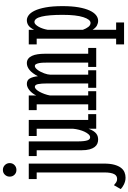

<svg xmlns="http://www.w3.org/2000/svg" viewBox="136 -882 885 1323"><g transform="rotate(-90 578.5 -220.5)"><path d="M22.9 -596.2Q22.9 -615.7 36.1 -629.4Q49.3 -643.1 68.8 -643.1Q88.9 -643.1 102.5 -629.4Q116.2 -615.7 116.2 -596.2Q116.2 -576.2 102.5 -563Q88.9 -549.8 68.8 -549.8Q49.3 -549.8 36.1 -563Q22.9 -576.2 22.9 -596.2ZM-36.1 122.1Q-26.9 130.4 -16.8 137.2Q-6.8 144 6.8 144Q17.1 144 25.4 139.6Q33.7 135.3 39.6 124.8Q45.4 114.3 48.6 97.2Q51.8 80.1 51.8 55.2V-410.2H5.9V-464.8H112.8V53.2Q112.8 95.7 105 124.3Q97.2 152.8 84 170.2Q70.8 187.5 53.2 194.8Q35.6 202.1 16.1 202.1Q2 202.1 -10 198.7Q-22 195.3 -32 190.4Q-42 185.5 -49.8 179.7Q-57.6 173.8 -63 168.9Z M453.6 0H353V-53.2Q345.7 -32.7 337.2 -19.8Q328.6 -6.8 319.1 0.5Q309.6 7.8 299.1 10.5Q288.6 13.2 277.8 13.2Q263.7 13.2 250.5 7.8Q237.3 2.4 227.1 -10.7Q216.8 -23.9 210.7 -46.1Q204.6 -68.4 204.6 -102.1V-410.2H164.6V-464.8H265.6V-132.8Q265.6 -105 267.6 -87.4Q269.5 -69.8 273.2 -59.8Q276.9 -49.8 282.2 -45.9Q287.6 -42 293.9 -42Q304.7 -42 314.5 -52.7Q324.2 -63.5 332.3 -80.3Q340.3 -97.2 345.7 -118.4Q351.1 -139.6 353 -160.2V-410.2H302.7V-464.8H413.6V-55.2H453.6Z M778.8 -55.2H808.6V-335.9Q808.6 -349.6 808.1 -365Q807.6 -380.4 805.2 -393.3Q802.7 -406.2 798.1 -414.6Q793.5 -422.9 784.7 -422.9Q777.8 -422.9 770.8 -417Q763.7 -411.1 757.1 -402.1Q750.5 -393.1 744.6 -381.3Q738.8 -369.6 734.6 -358.2Q730.5 -346.7 728 -335.9Q725.6 -325.2 725.6 -317.9V-55.2H755.9V0H634.8V-55.2H665V-335.9Q665 -378.9 660.4 -400.9Q655.8 -422.9 641.6 -422.9Q633.3 -422.9 624.3 -413.8Q615.2 -404.8 607.2 -389.9Q599.1 -375 592.3 -356.2Q585.4 -337.4 582 -317.9V-55.2H611.8V0H481V-55.2H521V-410.2H481V-464.8H582V-413.1Q588.4 -426.8 597.4 -438.5Q606.4 -450.2 616.9 -459Q627.4 -467.8 638.7 -472.9Q649.9 -478 661.6 -478Q688 -478 699.5 -457.5Q710.9 -437 714.8 -401.9Q735.4 -441.4 758.1 -459.7Q780.8 -478 804.7 -478Q822.8 -478 835.2 -468.5Q847.7 -459 855.2 -442.4Q862.8 -425.8 866.2 -403.3Q869.6 -380.9 869.6 -355V-55.2H909.7V0H778.8Z M934.1 -464.8H1034.7V-428.2Q1048.8 -456.1 1064.7 -467Q1080.6 -478 1101.1 -478Q1117.7 -478 1135 -465.6Q1152.3 -453.1 1166.3 -424.3Q1180.2 -395.5 1189 -348.4Q1197.8 -301.3 1197.8 -231.9Q1197.8 -168 1189.7 -121.8Q1181.6 -75.7 1167.7 -45.7Q1153.8 -15.6 1135.5 -1.2Q1117.2 13.2 1096.7 13.2Q1080.1 13.2 1064.5 5.1Q1048.8 -2.9 1034.7 -24.9V137.2H1085V191.9H934.1V137.2H973.6V-410.2H934.1ZM1034.7 -91.8Q1043 -69.3 1054.7 -54.2Q1066.4 -39.1 1082 -39.1Q1105.5 -39.1 1121.6 -88.4Q1137.7 -137.7 1137.7 -231.9Q1137.7 -327.1 1125.7 -376.5Q1113.8 -425.8 1087.9 -425.8Q1079.6 -425.8 1071.3 -417.7Q1063 -409.7 1055.7 -396.7Q1048.3 -383.8 1043 -367.7Q1037.6 -351.6 1034.7 -335Z"/></g></svg>

Font: Stint Ultra Condensed
Style: Regular
Weight: 400
Width: 1
Designer: Astigmatic (AOETI)
Foundry: Astigmatic (AOETI)
Version: Version 1.000